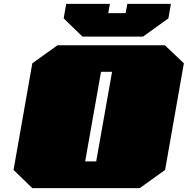

<svg xmlns="http://www.w3.org/2000/svg" viewBox="-20 -972 970 992"><path d="M406 -783 309 -877 322 -952H548L539 -904H629L638 -952H863L850 -877L719 -783ZM147 0 50 -94 147 -645 277 -738H832L930 -645L833 -94L702 0ZM420 -138H477L559 -601H502Z"/></svg>

Font: Tomorrow Black
Style: Italic
Weight: 900
Italic angle: -10°
Designer: Tony de Marco, Monica Rizzolli
Foundry: Just in Type
Version: Version 2.002